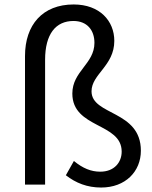

<svg xmlns="http://www.w3.org/2000/svg" viewBox="-20 -827 683 860"><path d="M433 13C542 13 611 -59 611 -152C611 -334 390 -309 390 -418C390 -495 492 -532 492 -644C492 -733 427 -807 310 -807C171 -807 92 -716 92 -576V0H182V-559C182 -675 230 -733 309 -733C370 -733 403 -692 403 -635C403 -541 304 -508 304 -408C304 -251 525 -278 525 -148C525 -100 492 -58 429 -58C388 -58 351 -73 311 -106L275 -42C320 -7 371 13 433 13Z"/></svg>

Font: Noto Sans CJK SC
Style: Regular
Weight: 400
Designer: Ryoko NISHIZUKA 西塚涼子 (kana, bopomofo & ideographs); Paul D. Hunt (Latin, Greek & Cyrillic); Sandoll Communications 산돌커뮤니
Foundry: Adobe
Version: Version 2.004;hotconv 1.0.118;makeotfexe 2.5.65603